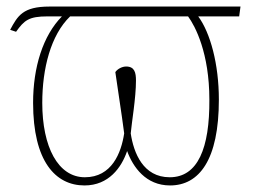

<svg xmlns="http://www.w3.org/2000/svg" viewBox="-20 -556 788 586"><path d="M238 10C312 10 351 -45 368 -95C386 -46 425 10 499 10C588 10 648 -68 648 -252C648 -360 622 -456 585 -506H710L714 -536H131C50 -536 34 -508 11 -465L29 -459C54 -494 68 -506 125 -506H169C111 -447 81 -351 81 -242C81 -64 149 10 238 10ZM498 -15C417 -15 388 -89 379 -149C382 -183 395 -257 395 -310C395 -334 391 -353 365 -353C353 -353 339 -346 332 -336C341 -272 350 -218 359 -149C350 -89 321 -15 239 -15C157 -15 109 -108 109 -242C109 -347 135 -449 194 -506H554C576 -476 619 -394 619 -252C620 -104 584 -15 498 -15Z"/></svg>

Font: Noto Serif SemiCondensed Thin
Style: Regular
Weight: 100
Width: 4
Designer: Monotype Design Team
Foundry: Monotype Imaging Inc.
Version: Version 2.015